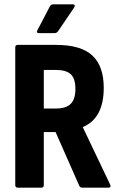

<svg xmlns="http://www.w3.org/2000/svg" viewBox="-20 -861 544 881"><path d="M61 0Q50 0 50 -12V-643Q50 -655 61 -655H237Q351 -655 403.5 -606.5Q456 -558 456 -458Q456 -388 432 -343Q408 -298 360 -278V-277L485 -15Q492 0 477 0H357Q348 0 344 -8L235 -255H181V-12Q181 0 170 0ZM181 -363H236Q283 -363 304.5 -384.5Q326 -406 326 -453Q326 -500 305 -520Q284 -540 238 -540H181ZM158 -709Q152 -709 150 -712.5Q148 -716 151 -721L209 -832Q214 -841 224 -841H315Q321 -841 322.5 -837Q324 -833 320 -826L246 -717Q240 -709 230 -709Z"/></svg>

Font: Sofia Sans Condensed ExtraBold
Style: Regular
Weight: 800
Designer: Botio Nikoltchev, Ani Petrova
Foundry: lettersoup
Version: Version 4.101